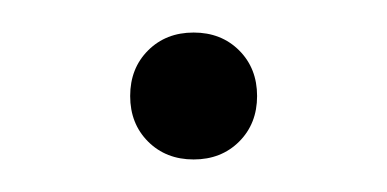

<svg xmlns="http://www.w3.org/2000/svg" viewBox="-20 -334 238 118"><path d="M60 -275Q60 -292 71 -303Q82 -314 99 -314Q116 -314 127 -303Q138 -292 138 -275Q138 -258 127 -247Q116 -236 99 -236Q82 -236 71 -247Q60 -258 60 -275Z"/></svg>

Font: Thasadith
Style: Regular
Weight: 400
Designer: Cadson Demak Co.,Ltd.
Foundry: Cadson Demak Co.,Ltd.
Version: Version 1.000; ttfautohint (v1.6)